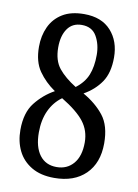

<svg xmlns="http://www.w3.org/2000/svg" viewBox="-84 -780 609 846"><g transform="rotate(10 221.0 -357.0)"><path d="M218 10Q157 10 116 -14.5Q75 -39 55 -80Q35 -121 35 -173Q35 -250 70.5 -295Q106 -340 155 -367Q110 -398 81 -439.5Q52 -481 52 -548Q52 -597 70.5 -637Q89 -677 127 -700.5Q165 -724 224 -724Q302 -724 344 -677.5Q386 -631 386 -558Q386 -489 357.5 -447.5Q329 -406 281 -379Q339 -346 374 -301.5Q409 -257 409 -178Q409 -90 358 -40Q307 10 218 10ZM242 -401Q279 -429 294 -466Q309 -503 309 -556Q309 -603 288.5 -639Q268 -675 222 -675Q180 -675 158 -643.5Q136 -612 136 -560Q136 -501 164 -466.5Q192 -432 242 -401ZM220 -39Q267 -39 295.5 -72.5Q324 -106 324 -167Q324 -220 293.5 -259.5Q263 -299 192 -342Q156 -316 136.5 -274Q117 -232 117 -176Q117 -111 144 -75Q171 -39 220 -39Z"/></g></svg>

Font: Noto Serif Bengali ExtraCondensed
Style: Regular
Weight: 400
Width: 2
Designer: Juan Bruce, Universal Thirst, Indian Type Foundry and the Monotype Design Team.
Foundry: Monotype Imaging Inc.
Version: Version 2.003; ttfautohint (v1.8.4.7-5d5b)